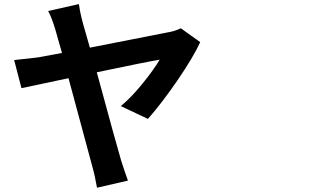

<svg xmlns="http://www.w3.org/2000/svg" viewBox="-20 -836 1540 921"><path d="M358.4 -816.4Q363.3 -782.2 370.6 -752Q377.9 -721.7 392.1 -674.3Q406.2 -627 411.1 -607.4Q787.1 -680.7 789.1 -681.6Q815.4 -685.5 847.7 -700.2L940.4 -633.8Q906.2 -559.6 829.6 -448.2Q752.9 -336.9 689.5 -265.6L559.6 -327.1Q610.4 -369.1 664.1 -435.5Q717.8 -502 746.1 -549.8Q681.6 -539.1 444.3 -489.3Q538.1 -143.6 561.5 -64.5Q582 -1 593.8 30.3L445.3 64.5Q434.6 2.9 422.9 -37.1Q419.9 -46.9 308.6 -460.9Q111.3 -418.9 83 -413.1L47.9 -547.9Q106.4 -553.7 161.1 -560.5Q256.8 -578.1 277.3 -582Q247.1 -686.5 245.1 -695.3Q227.5 -753.9 210.9 -783.2Z"/></svg>

Font: Bpmf Zihi Sans Bold
Style: Bold
Weight: 700
Foundry: But Ko
Version: Version 1.320